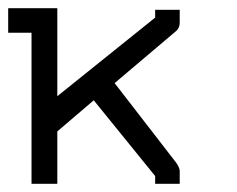

<svg xmlns="http://www.w3.org/2000/svg" viewBox="-20 -498 580 469"><path d="M0 -448V-478H57H64H120V-263L359 -455V-474H419V-443Q419 -429.5 410 -422L260 -295L410 -101Q419 -88.5 419 -80V-49H359V-68L209 -253L120 -177V-49H57V-418H0Z"/></svg>

Font: 3270 Nerd Font
Style: Regular
Weight: 400
Monospace: yes
Version: Version 3.0.1;Nerd Fonts 3.3.0